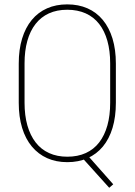

<svg xmlns="http://www.w3.org/2000/svg" viewBox="-20 -741 624 890"><path d="M380.4 -27.3 504.9 113.3 486.3 129.4 361.3 -9.3ZM517.1 -446.3V-264.6Q517.1 -199.7 501.7 -148.4Q486.3 -97.2 457 -61.8Q427.7 -26.4 386 -7.8Q344.2 10.7 292 10.7Q240.2 10.7 198.7 -7.8Q157.2 -26.4 127.7 -61.8Q98.1 -97.2 82.5 -148.4Q66.9 -199.7 66.9 -264.6V-446.3Q66.9 -511.2 82.5 -562.3Q98.1 -613.3 127.4 -648.7Q156.7 -684.1 198.2 -702.4Q239.7 -720.7 291.5 -720.7Q343.8 -720.7 385.5 -702.4Q427.2 -684.1 456.5 -648.7Q485.8 -613.3 501.5 -562.3Q517.1 -511.2 517.1 -446.3ZM490.7 -264.6V-447.3Q490.7 -505.4 477.8 -551.5Q464.8 -597.7 439.7 -629.9Q414.6 -662.1 377.2 -679Q339.8 -695.8 291.5 -695.8Q243.7 -695.8 206.8 -679Q169.9 -662.1 144.8 -629.9Q119.6 -597.7 106.7 -551.5Q93.8 -505.4 93.8 -447.3V-264.6Q93.8 -206.1 106.9 -159.7Q120.1 -113.3 145.3 -80.8Q170.4 -48.3 207.5 -31.5Q244.6 -14.6 292 -14.6Q340.3 -14.6 377.4 -31.5Q414.6 -48.3 439.7 -80.8Q464.8 -113.3 477.8 -159.7Q490.7 -206.1 490.7 -264.6Z"/></svg>

Font: Roboto Condensed Thin
Style: Regular
Weight: 250
Width: 3
Designer: Christian Robertson
Foundry: Google
Version: Version 3.009; 2024